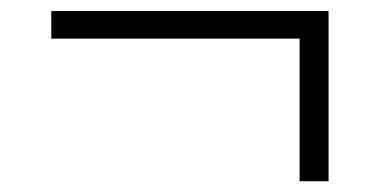

<svg xmlns="http://www.w3.org/2000/svg" viewBox="-20 -425 684 348"><path d="M523 -96.5V-355H73V-405H575.5V-96.5Z"/></svg>

Font: Encode Sans Semi Condensed Light
Style: Regular
Weight: 300
Width: 4
Designer: Multiple Designers
Foundry: Impallari Type
Version: Version 2.000